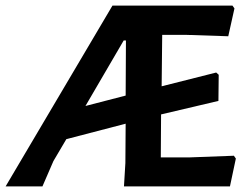

<svg xmlns="http://www.w3.org/2000/svg" viewBox="-36 -663 893 683"><path d="M733 -405 742 -397 741 -304 537 -256 536 -103H636L796 -109L803 -99L782 0H405L410 -83L411 -223L200 -168L154 -90L115 0H-16L364 -643H791L798 -633L776 -534L625 -539H541L539 -356ZM404 -519 268 -286 411 -323 412 -519Z"/></svg>

Font: Alegreya Sans SC
Style: Bold Italic
Weight: 700
Italic angle: -7°
Designer: Juan Pablo del Peral
Foundry: Huerta Tipografica
Version: Version 2.007